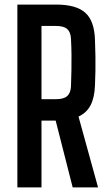

<svg xmlns="http://www.w3.org/2000/svg" viewBox="-20 -820 480 840"><path d="M56 0V-800H225Q313.5 -800 353.2 -764.2Q393 -728.5 395.5 -646Q397 -606 397.5 -573.8Q398 -541.5 397.5 -511.2Q397 -481 395.5 -446Q393.5 -392.5 376.2 -359.5Q359 -326.5 323.5 -310L409 0H298L223.5 -292.5H161.5V0ZM161.5 -386H224.5Q258.5 -386 273.8 -399.5Q289 -413 290.5 -441.5Q292 -479 292.5 -512.8Q293 -546.5 292.8 -580Q292.5 -613.5 290.5 -651Q289 -680 273.8 -693.2Q258.5 -706.5 225 -706.5H161.5Z"/></svg>

Font: Big Shoulders Medium
Style: Regular
Weight: 500
Designer: Patric King
Foundry: XO Type Co
Version: Version 2.002